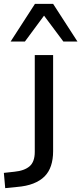

<svg xmlns="http://www.w3.org/2000/svg" viewBox="-88 -781 421 994"><path d="M-61 193 -68 114 -13 108Q38 103 65 80Q92 57 92 5V-496H187V2Q187 44 176 77Q165 110 142.5 132.5Q120 155 84.5 169Q49 183 -1 187ZM-33 -566 93 -761H187L313 -566H240L140 -700L41 -566Z"/></svg>

Font: Nunito Sans 7pt SemiExpanded
Style: Regular
Weight: 400
Width: 6
Designer: Vernon Adams
Foundry: Vernon Adams
Version: Version 3.101;gftools[0.9.27]